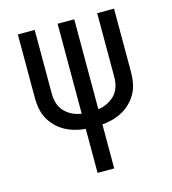

<svg xmlns="http://www.w3.org/2000/svg" viewBox="-109 -610 819 914"><g transform="rotate(-15 300.0 -152.5)"><path d="M259 215V-2Q233 -4 207.5 -11Q182 -18 159 -30.5Q136 -43 117 -62Q98 -81 85.5 -104Q73 -127 68 -153Q63 -179 63 -205V-520H146V-205Q146 -181 153 -158Q160 -135 176 -118Q192 -101 213.5 -90.5Q235 -80 259 -77V-520H341V-77Q365 -80 386.5 -90.5Q408 -101 424 -118Q440 -135 447 -158Q454 -181 454 -205V-520H537V-205Q537 -179 532 -153Q527 -127 514.5 -104Q502 -81 483 -62Q464 -43 441 -30.5Q418 -18 392.5 -11Q367 -4 341 -2V215Z"/></g></svg>

Font: Nova
Style: Regular
Weight: 400
Monospace: yes
Designer: Belleve Invis
Foundry: Belleve Invis
Version: Version 24.1.4; ttfautohint (v1.8.4)